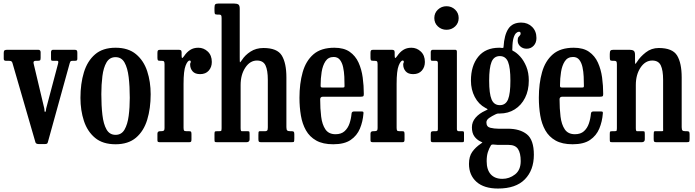

<svg xmlns="http://www.w3.org/2000/svg" viewBox="-20 -800 3910 1080"><path d="M240 -191 306.5 -441.5Q309 -451.5 307.5 -454.8Q306 -458 301 -458H277.5Q269.5 -458 268.2 -461Q267 -464 267 -472.5V-506.5Q267 -520 279 -520H398Q408 -520 411.5 -517Q415 -514 415 -503.5V-470Q415 -462 411.8 -460Q408.5 -458 400.5 -458H389.5Q379 -458 376.8 -455Q374.5 -452 372 -444L249 0.5Q247.5 7 242.8 8.8Q238 10.5 228.5 10.5H200Q182.5 10.5 179.5 1L49.5 -447.5Q46.5 -455 41.5 -456.5Q36.5 -458 26.5 -458H13.5Q0.5 -458 1 -470V-503Q1 -514 6 -517Q11 -520 21 -520H195Q208.5 -520 208.5 -506V-473.5Q208.5 -462 204.2 -460Q200 -458 188.5 -458H181Q165.5 -458 169 -443L228.5 -192.5Q230.5 -183 230.2 -177Q230 -171 234 -171Q237.5 -171 237.8 -176.5Q238 -182 240 -191Z M432.5 -249.5Q432.5 -329.5 452 -393.2Q471.5 -457 514.8 -494.2Q558 -531.5 630 -531.5Q701.5 -531.5 745 -495.2Q788.5 -459 808 -399.5Q827.5 -340 827.5 -270Q827.5 -190 808 -126.2Q788.5 -62.5 745 -25.5Q701.5 11.5 630 11.5Q558 11.5 514.8 -24.5Q471.5 -60.5 452 -120Q432.5 -179.5 432.5 -249.5ZM550 -270Q550 -206 556 -154Q562 -102 579.2 -71.8Q596.5 -41.5 630 -41.5Q663.5 -41.5 680.5 -71Q697.5 -100.5 703.8 -148.2Q710 -196 710 -250Q710 -314 703.8 -366Q697.5 -418 680.5 -448.2Q663.5 -478.5 630 -478.5Q596.5 -478.5 579.2 -449Q562 -419.5 556 -371.8Q550 -324 550 -270Z M905.5 -438.5Q905.5 -450.5 902.5 -454.2Q899.5 -458 888 -458H881Q870 -458 867.8 -461.8Q865.5 -465.5 865.5 -476.5V-502Q865.5 -513 868.5 -516.5Q871.5 -520 882 -520H984Q992.5 -520 997 -517.5Q1001.5 -515 1001.5 -505.5V-488.5Q1001.5 -475 1004.5 -474Q1007.5 -473 1015.5 -484.5Q1030.5 -507 1049.8 -519.2Q1069 -531.5 1095.5 -531.5Q1126 -531.5 1148.8 -510Q1171.5 -488.5 1171.5 -451.5Q1171.5 -422.5 1154.2 -402.8Q1137 -383 1105.5 -383Q1077 -383 1063.2 -399Q1049.5 -415 1049.5 -437Q1049.5 -443.5 1051.2 -446Q1053 -448.5 1053 -452.5Q1053 -459.5 1046.5 -459.5Q1035.5 -459.5 1024 -430.8Q1012.5 -402 1012.5 -328V-82Q1012.5 -70.5 1015 -66.2Q1017.5 -62 1029 -62H1043.5Q1053 -62 1055 -58.2Q1057 -54.5 1057 -45V-16Q1057 -7 1054.8 -3.5Q1052.5 0 1043.5 0H881Q873.5 0 869.5 -1.8Q865.5 -3.5 865.5 -11V-48Q865.5 -62 880.5 -62H885.5Q897 -62 901.2 -65.2Q905.5 -68.5 905.5 -79.5Z M1211 -718H1201.5Q1190.5 -718 1188.5 -722.8Q1186.5 -727.5 1186.5 -742V-756Q1186.5 -771 1190.8 -775.5Q1195 -780 1208 -780H1297.5Q1312.5 -780 1320.5 -775Q1328.5 -770 1328.5 -751V-477Q1328.5 -452.5 1329.5 -449.8Q1330.5 -447 1341 -462.5Q1358 -489.5 1389.2 -509.8Q1420.5 -530 1462 -530Q1539.5 -530 1565.2 -487.5Q1591 -445 1591 -364.5V-85Q1591 -70 1595.8 -66Q1600.5 -62 1612.5 -62H1620.5Q1630 -62 1632.8 -58.5Q1635.5 -55 1635.5 -44.5V-21.5Q1635.5 -5 1633.2 -2.5Q1631 0 1614.5 0H1450.5Q1439.5 0 1436.5 -3Q1433.5 -6 1433.5 -17.5V-41Q1433.5 -49.5 1434.2 -55.8Q1435 -62 1442 -62H1472Q1478.5 -62 1482.5 -65.5Q1486.5 -69 1486.5 -83V-351Q1486.5 -404.5 1473.5 -432Q1460.5 -459.5 1425.5 -459.5Q1386.5 -459.5 1360 -419.8Q1333.5 -380 1333.5 -321.5V-79.5Q1333.5 -62 1339.5 -62H1373Q1381.5 -62 1382.8 -58.5Q1384 -55 1384 -41.5V-16Q1384 0 1365.5 0H1202.5Q1190 0 1188.2 -2.5Q1186.5 -5 1186.5 -17.5V-45.5Q1186.5 -57.5 1188.8 -59.8Q1191 -62 1202.5 -62H1211.5Q1220 -62 1223.2 -63.5Q1226.5 -65 1226.5 -78.5V-698Q1226.5 -711 1223.5 -714.5Q1220.5 -718 1211 -718Z M1664.5 -250Q1664.5 -330 1682.5 -393.8Q1700.5 -457.5 1743.2 -494.5Q1786 -531.5 1861 -531.5Q1914 -531.5 1946.8 -508.8Q1979.5 -486 1996.8 -448Q2014 -410 2020.2 -364Q2026.5 -318 2026.5 -271Q2026.5 -261 2023 -258.5Q2019.5 -256 2008.5 -256H1797Q1781 -256 1781 -241.5Q1781 -189 1786.5 -144.2Q1792 -99.5 1810.5 -72.2Q1829 -45 1867.5 -45Q1899.5 -45 1918.2 -62Q1937 -79 1946 -105.5Q1955 -132 1957.5 -161Q1958.5 -173 1971.5 -173H2014Q2022 -173 2023.5 -170.5Q2025 -168 2024.5 -162Q2021 -116 2004.5 -76.5Q1988 -37 1952.5 -12.8Q1917 11.5 1854.5 11.5Q1796 11.5 1758.8 -9.5Q1721.5 -30.5 1701 -66.8Q1680.5 -103 1672.5 -150.2Q1664.5 -197.5 1664.5 -250ZM1797 -307.5H1903.5Q1913.5 -307.5 1915.8 -309Q1918 -310.5 1918 -316.5Q1918 -340.5 1916.8 -368.8Q1915.5 -397 1910 -422.2Q1904.5 -447.5 1892 -463.5Q1879.5 -479.5 1857 -479.5Q1826.5 -479.5 1810.8 -455.5Q1795 -431.5 1789.2 -395Q1783.5 -358.5 1783.5 -321Q1783 -313 1785.2 -310.2Q1787.5 -307.5 1797 -307.5Z M2104 -438.5Q2104 -450.5 2101 -454.2Q2098 -458 2086.5 -458H2079.5Q2068.5 -458 2066.2 -461.8Q2064 -465.5 2064 -476.5V-502Q2064 -513 2067 -516.5Q2070 -520 2080.5 -520H2182.5Q2191 -520 2195.5 -517.5Q2200 -515 2200 -505.5V-488.5Q2200 -475 2203 -474Q2206 -473 2214 -484.5Q2229 -507 2248.2 -519.2Q2267.5 -531.5 2294 -531.5Q2324.5 -531.5 2347.2 -510Q2370 -488.5 2370 -451.5Q2370 -422.5 2352.8 -402.8Q2335.5 -383 2304 -383Q2275.5 -383 2261.8 -399Q2248 -415 2248 -437Q2248 -443.5 2249.8 -446Q2251.5 -448.5 2251.5 -452.5Q2251.5 -459.5 2245 -459.5Q2234 -459.5 2222.5 -430.8Q2211 -402 2211 -328V-82Q2211 -70.5 2213.5 -66.2Q2216 -62 2227.5 -62H2242Q2251.5 -62 2253.5 -58.2Q2255.5 -54.5 2255.5 -45V-16Q2255.5 -7 2253.2 -3.5Q2251 0 2242 0H2079.5Q2072 0 2068 -1.8Q2064 -3.5 2064 -11V-48Q2064 -62 2079 -62H2084Q2095.5 -62 2099.8 -65.2Q2104 -68.5 2104 -79.5Z M2423 -698.5Q2423 -727 2443.2 -746Q2463.5 -765 2491.5 -765Q2520 -765 2540 -746Q2560 -727 2560 -698.5Q2560 -670 2540 -651.2Q2520 -632.5 2491.5 -632.5Q2463.5 -632.5 2443.2 -651.2Q2423 -670 2423 -698.5ZM2431.5 -458H2414Q2406.5 -458 2404.8 -460.2Q2403 -462.5 2403 -469.5V-507Q2403 -520 2415.5 -520H2540Q2550 -520 2550 -509.5V-74Q2550 -62 2560.5 -62H2577.5Q2585 -62 2587.5 -60.5Q2590 -59 2590 -51.5V-12.5Q2590 -5 2588.5 -2.5Q2587 0 2579 0H2418Q2409.5 0 2406.2 -2Q2403 -4 2403 -12V-47Q2403 -57 2406.8 -59.5Q2410.5 -62 2419.5 -62H2431.5Q2439.5 -62 2441.2 -64.8Q2443 -67.5 2443 -75.5V-446Q2443 -458 2431.5 -458Z M2629 -346.5Q2629 -430 2670 -480.8Q2711 -531.5 2788 -531.5Q2794 -531.5 2796.5 -531.2Q2799 -531 2801 -530.5Q2807.5 -530 2809.8 -530.2Q2812 -530.5 2812.5 -537Q2816.5 -603.5 2839.5 -638.2Q2862.5 -673 2912 -673Q2948.5 -673 2973 -649Q2997.5 -625 2997.5 -586Q2997.5 -559.5 2981.8 -542.8Q2966 -526 2942.5 -526Q2921 -526 2906.5 -539.2Q2892 -552.5 2892 -571.5Q2892 -585.5 2896.2 -591.5Q2900.5 -597.5 2904.5 -601Q2908.5 -604.5 2908.5 -611.5Q2908.5 -621.5 2899 -621.5Q2892 -621.5 2883.5 -614.2Q2875 -607 2868.8 -586.8Q2862.5 -566.5 2862 -527.5Q2862 -522 2861.5 -519Q2861 -516 2865.5 -514Q2885.5 -504.5 2906 -482Q2926.5 -459.5 2940.5 -425.5Q2954.5 -391.5 2954.5 -347Q2954.5 -291.5 2933.5 -249.8Q2912.5 -208 2875.5 -184.8Q2838.5 -161.5 2791.5 -161.5Q2787 -161.5 2782 -161.5Q2777 -161.5 2766.5 -156.5Q2746.5 -147 2731.2 -136.2Q2716 -125.5 2716 -111.5Q2716 -86.5 2738.2 -81.2Q2760.5 -76 2783.5 -76Q2787.5 -76 2798.8 -76Q2810 -76 2821.2 -76Q2832.5 -76 2836 -76Q2904.5 -76 2943.8 -44.5Q2983 -13 2983 70.5Q2983 157 2932.2 208.8Q2881.5 260.5 2781.5 260.5Q2702.5 260.5 2660.2 222.8Q2618 185 2618 122Q2618 80.5 2636.2 54.5Q2654.5 28.5 2685 8Q2694.5 1.5 2693.5 1Q2692.5 0.5 2683 -4Q2661 -14.5 2647.8 -33.5Q2634.5 -52.5 2634.5 -84Q2634.5 -114 2655 -138Q2675.5 -162 2711 -178Q2724 -183.5 2722.8 -185.5Q2721.5 -187.5 2710.5 -193Q2672 -213.5 2650.5 -254.8Q2629 -296 2629 -346.5ZM2731.5 -346.5Q2731.5 -273.5 2745 -241Q2758.5 -208.5 2791.5 -208.5Q2824.5 -208.5 2837.8 -241Q2851 -273.5 2851 -346.5Q2851 -419 2837.8 -451.8Q2824.5 -484.5 2791.5 -484.5Q2758.5 -484.5 2745 -451.8Q2731.5 -419 2731.5 -346.5ZM2909 106Q2909 61.5 2893.8 38.2Q2878.5 15 2841 15H2791Q2783.5 15 2778 14.8Q2772.5 14.5 2756.5 13Q2745 12 2741.5 17.5Q2730.5 35.5 2724 56.5Q2717.5 77.5 2717.5 106.5Q2717.5 155 2740.5 180.5Q2763.5 206 2806 206Q2845 206 2877 181.2Q2909 156.5 2909 106Z M3011 -250Q3011 -330 3029 -393.8Q3047 -457.5 3089.8 -494.5Q3132.5 -531.5 3207.5 -531.5Q3260.5 -531.5 3293.2 -508.8Q3326 -486 3343.2 -448Q3360.5 -410 3366.8 -364Q3373 -318 3373 -271Q3373 -261 3369.5 -258.5Q3366 -256 3355 -256H3143.5Q3127.5 -256 3127.5 -241.5Q3127.5 -189 3133 -144.2Q3138.5 -99.5 3157 -72.2Q3175.5 -45 3214 -45Q3246 -45 3264.8 -62Q3283.5 -79 3292.5 -105.5Q3301.5 -132 3304 -161Q3305 -173 3318 -173H3360.5Q3368.5 -173 3370 -170.5Q3371.5 -168 3371 -162Q3367.5 -116 3351 -76.5Q3334.5 -37 3299 -12.8Q3263.5 11.5 3201 11.5Q3142.5 11.5 3105.2 -9.5Q3068 -30.5 3047.5 -66.8Q3027 -103 3019 -150.2Q3011 -197.5 3011 -250ZM3143.5 -307.5H3250Q3260 -307.5 3262.2 -309Q3264.5 -310.5 3264.5 -316.5Q3264.5 -340.5 3263.2 -368.8Q3262 -397 3256.5 -422.2Q3251 -447.5 3238.5 -463.5Q3226 -479.5 3203.5 -479.5Q3173 -479.5 3157.2 -455.5Q3141.5 -431.5 3135.8 -395Q3130 -358.5 3130 -321Q3129.5 -313 3131.8 -310.2Q3134 -307.5 3143.5 -307.5Z M3434.5 -458H3424.5Q3414 -458 3412 -462.8Q3410 -467.5 3410 -482V-496Q3410 -511 3414.2 -515.5Q3418.5 -520 3431.5 -520H3521Q3535.5 -520 3543.8 -515Q3552 -510 3552 -491V-468.5Q3552 -444 3553 -441Q3554 -438 3564.5 -454Q3581 -480.5 3612.5 -505.2Q3644 -530 3685.5 -530Q3763 -530 3788.8 -487.5Q3814.5 -445 3814.5 -364.5V-85Q3814.5 -70 3819 -66Q3823.5 -62 3835.5 -62H3844Q3853.5 -62 3856.2 -58.5Q3859 -55 3859 -44.5V-21.5Q3859 -5 3856.5 -2.5Q3854 0 3838 0H3674Q3663 0 3660 -3Q3657 -6 3657 -17.5V-41Q3657 -49.5 3657.8 -55.8Q3658.5 -62 3665 -62H3704Q3710.5 -62 3710.2 -65.5Q3710 -69 3710 -83V-351Q3710 -404.5 3697 -432Q3684 -459.5 3649 -459.5Q3609.5 -459.5 3583 -419.8Q3556.5 -380 3556.5 -321.5V-79.5Q3556.5 -62 3562.5 -62H3596.5Q3604.5 -62 3605.8 -58.5Q3607 -55 3607 -41.5V-16Q3607 0 3589 0H3426Q3413.5 0 3411.8 -2.5Q3410 -5 3410 -17.5V-45.5Q3410 -57.5 3412 -59.8Q3414 -62 3426 -62H3435Q3443.5 -62 3446.8 -63.5Q3450 -65 3450 -78.5V-438Q3450 -451 3446.8 -454.5Q3443.5 -458 3434.5 -458Z"/></svg>

Font: Besley* Condensed Medium
Style: Regular
Weight: 500
Width: 3
Designer: Owen Earl
Foundry: indestructible type*
Version: Version 3.000; ttfautohint (v1.8.3)